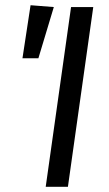

<svg xmlns="http://www.w3.org/2000/svg" viewBox="-20 -715 419 735"><path d="M240 0H155L252 -688H337ZM186 -688 127 -492H66L97 -695Z"/></svg>

Font: Fira Sans Book
Style: Italic
Weight: 350
Italic angle: -8°
Designer: bBox Type GmbH & Carrois Corporate GbR & Edenspiekermann AG
Foundry: bBox Type GmbH & Carrois Corporate GbR & Edenspiekermann AG
Version: Version 4.301